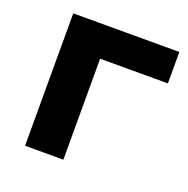

<svg xmlns="http://www.w3.org/2000/svg" viewBox="-102 -635 718 733"><g transform="rotate(20 257.0 -269.0)"><path d="M74.7 0V-537.9H505.7V-410.2H195.2L230.3 -444.3V0Z"/></g></svg>

Font: Montserrat Alternates Thin
Style: Regular
Weight: 100
Designer: Julieta Ulanovsky
Foundry: Julieta Ulanovsky
Version: Version 9.000